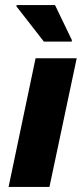

<svg xmlns="http://www.w3.org/2000/svg" viewBox="-20 -741 329 761"><path d="M14 0 121 -510H284L176 0ZM154 -576 45 -716 46 -721H198L265 -582L264 -576Z"/></svg>

Font: Saira Thin
Style: Bold Italic
Weight: 700
Italic angle: -12°
Version: Version 1.101